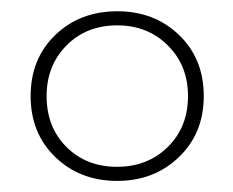

<svg xmlns="http://www.w3.org/2000/svg" viewBox="-20 -784 419 346"><path d="M35.2 -610.8Q35.2 -678.2 79.6 -720.9Q124 -763.7 191.4 -763.7Q258.3 -763.7 302.7 -720.9Q347.2 -678.2 347.2 -610.8Q347.2 -543.9 302.5 -501Q257.8 -458 191.4 -458Q124 -458 79.6 -501Q35.2 -543.9 35.2 -610.8ZM64 -610.8Q64 -554.7 99.9 -519Q135.7 -483.4 190.9 -483.4Q246.1 -483.4 282.5 -519.3Q318.8 -555.2 318.8 -610.8Q318.8 -666 282.5 -702.1Q246.1 -738.3 191.4 -738.3Q135.7 -738.3 99.9 -702.1Q64 -666 64 -610.8Z"/></svg>

Font: Spartan MB Light
Style: Regular
Weight: 300
Designer: Matt Bailey, Mirko Velimirovic
Foundry: Matt Bailey
Version: Version 1.005